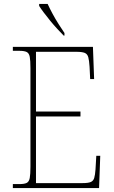

<svg xmlns="http://www.w3.org/2000/svg" viewBox="-20 -951 575 971"><path d="M45 0V-20H78Q103 -20 115 -26Q127 -32 130.5 -51Q134 -70 134 -108V-606Q134 -645 130.5 -663.5Q127 -682 115 -688Q103 -694 78 -694H45V-714H450L456 -551H436L433 -613Q431 -645 426.5 -661.5Q422 -678 408.5 -683.5Q395 -689 366 -689H162V-387H387V-362H162V-25H398Q426 -25 439 -30.5Q452 -36 456.5 -51Q461 -66 463 -94L467 -163H487L481 0ZM302 -771Q288 -785 270 -804.5Q252 -824 234 -846Q216 -868 201 -888Q186 -908 178 -921V-931H221Q231 -909 245.5 -882Q260 -855 276.5 -829Q293 -803 306 -784V-771Z"/></svg>

Font: Noto Serif Khmer SemiCondensed Thin
Style: Regular
Weight: 250
Width: 4
Designer: Danh Hong and the Monotype Design Team
Foundry: Monotype Imaging Inc.
Version: Version 2.004